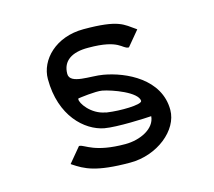

<svg xmlns="http://www.w3.org/2000/svg" viewBox="-91 -705 927 832"><g transform="rotate(-15 372.5 -289.5)"><path d="M349 -512C488 -512 489 -469 517 -468H519L574 -534L570 -537C524 -568 508 -595 349 -595C224 -595 144 -512 144 -426C144 -260 241 -173 325 -157C381 -147 508 -153 535 -155C531 -100 463 -67 396 -67C258 -67 225 -109 202 -111H199L144 -45L148 -42C195 -11 240 16 396 16C517 16 622 -69 622 -160C622 -299 479 -365 381 -382C327 -392 231 -378 231 -426C231 -484 274 -513 349 -512ZM510 -230C507 -213 410 -212 356 -220C353 -220 349 -221 347 -222C285 -233 246 -291 249 -308C249 -310 250 -311 251 -311C257 -312 329 -322 358 -317C401 -309 509 -270 510 -230Z"/></g></svg>

Font: Charger Monospace
Style: Regular
Weight: 400
Designer: Jasper
Foundry: Cannot Into Space Fonts
Version: Version 0.980